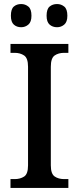

<svg xmlns="http://www.w3.org/2000/svg" viewBox="-20 -932 391 952"><path d="M32 0V-44H53Q80 -44 99.5 -56.5Q119 -69 119 -112V-601Q119 -644 99.5 -657Q80 -670 53 -670H32V-714H319V-670H298Q270 -670 251 -657Q232 -644 232 -601V-112Q232 -70 251 -57Q270 -44 298 -44H319V0ZM263 -797Q241 -797 226 -810Q211 -823 211 -854Q211 -887 226 -899.5Q241 -912 263 -912Q283 -912 298.5 -899.5Q314 -887 314 -854Q314 -823 298.5 -810Q283 -797 263 -797ZM85 -797Q63 -797 48.5 -810Q34 -823 34 -854Q34 -887 48.5 -899.5Q63 -912 85 -912Q105 -912 120.5 -899.5Q136 -887 136 -854Q136 -823 120.5 -810Q105 -797 85 -797Z"/></svg>

Font: Noto Serif Khmer SemiCondensed Medium
Style: Regular
Weight: 500
Width: 4
Designer: Danh Hong and the Monotype Design Team
Foundry: Monotype Imaging Inc.
Version: Version 2.004; ttfautohint (v1.8.4.7-5d5b)